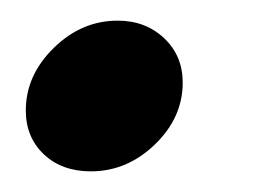

<svg xmlns="http://www.w3.org/2000/svg" viewBox="-20 -157 269 186"><path d="M5 -50Q5 -84 32 -110.5Q59 -137 94 -137Q121 -137 139 -120Q157 -103 157 -77Q157 -43 130 -17Q103 9 68 9Q40 9 22.5 -7.5Q5 -24 5 -50Z"/></svg>

Font: K2D SemiBold
Style: Italic
Weight: 600
Italic angle: -10°
Designer: Katatrad Aksorn Co.,Ltd.
Foundry: Cadson Demak Co.,Ltd.
Version: Version 1.000; ttfautohint (v1.6)